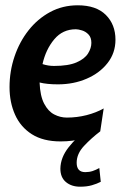

<svg xmlns="http://www.w3.org/2000/svg" viewBox="-20 -524 476 725"><path d="M358.5 -28Q330.5 -11.5 292.8 -0.8Q255 10 209 10Q143 10 100.2 -17.2Q57.5 -44.5 36.8 -91Q16 -137.5 16 -195Q16 -255 34.8 -310.5Q53.5 -366 87.8 -409.5Q122 -453 169.2 -478.5Q216.5 -504 273.5 -504Q343 -504 379.5 -467.8Q416 -431.5 416 -374Q416 -324 386.2 -286Q356.5 -248 307.2 -226.8Q258 -205.5 199 -205.5Q157 -205.5 129.5 -212.5Q131.5 -161.5 146.8 -132.5Q162 -103.5 184.8 -91.8Q207.5 -80 232.5 -80Q270.5 -80 306.8 -89.2Q343 -98.5 371.5 -114.5ZM266.5 -413.5Q216.5 -413.5 184.8 -375.5Q153 -337.5 140.5 -282Q162 -275 184 -275Q238.5 -275 269.2 -288.5Q300 -302 312.5 -322.2Q325 -342.5 325 -362Q325 -382.5 314.2 -393.8Q303.5 -405 289.5 -409.2Q275.5 -413.5 266.5 -413.5ZM308.5 -33 358.5 -28Q325.5 -3 297.5 26.8Q269.5 56.5 269.5 90.5Q269.5 126 302 126Q317 126 329.8 121.8Q342.5 117.5 355 110.5L360.5 162.5Q346 170 327 175.5Q308 181 282.5 181Q250 181 229 163.5Q208 146 208 113Q208.5 71 239.2 32Q270 -7 308.5 -33Z"/></svg>

Font: Cabin Condensed SemiBold
Style: Italic
Weight: 600
Width: 3
Italic angle: -10°
Designer: Pablo Impallari
Foundry: Pablo Impallari. http://www.impallari.com Igino Marini. http://www.ikern.com
Version: Version 3.001; ttfautohint (v1.8.3)